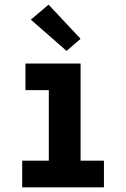

<svg xmlns="http://www.w3.org/2000/svg" viewBox="-20 -802 540 822"><path d="M75 0V-114H189V-416H89V-530H325V-114H425V0ZM265 -584 112 -718 188 -782 325 -636Z"/></svg>

Font: Iosevka Slab Heavy
Style: Regular
Weight: 900
Monospace: yes
Designer: Belleve Invis
Foundry: Belleve Invis
Version: Version 11.1.0; ttfautohint (v1.8.3)